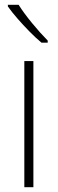

<svg xmlns="http://www.w3.org/2000/svg" viewBox="-20 -785 242 805"><path d="M120 0H82V-529H120ZM58 -765Q80 -730 115 -687.5Q150 -645 180 -615V-606H154Q130 -626 103.5 -653Q77 -680 53 -707.5Q29 -735 13 -758V-765Z"/></svg>

Font: Noto Sans Gujarati UI SemiCondensed ExtraLight
Style: Regular
Weight: 200
Width: 4
Designer: Jelle Bosma - Monotype Design Team, Universal Thirst
Foundry: Monotype Imaging Inc.
Version: Version 2.106; ttfautohint (v1.8.4.7-5d5b)